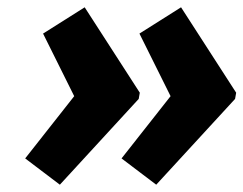

<svg xmlns="http://www.w3.org/2000/svg" viewBox="-20 -525 667 526"><path d="M408 -19 313 -91 465 -284 458 -240 362 -433 476 -505 627 -271 624 -254ZM144 -19 49 -91 201 -284 194 -240 98 -433 212 -505 363 -271 360 -254Z"/></svg>

Font: Lexend ExtBd
Style: Italic
Weight: 800
Italic angle: -8.13011°
Designer: Bonnie Shaver-Troup, Thomas Jockin
Foundry: Lexend
Version: Version 1.007